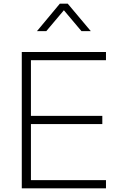

<svg xmlns="http://www.w3.org/2000/svg" viewBox="-20 -1029 654 1049"><path d="M99 0H559V-45H149V-351H539V-396H149V-700H559V-745H99ZM182 -859H233L329 -973L425 -859H476L350 -1009H307Z"/></svg>

Font: Mluvka ExtraLight
Style: Regular
Weight: 200
Designer: Modified by Jiří Krblich, Original typeface by Gumpita Rahayu
Foundry: Gumpita Rahayu & Jiří Krblich
Version: Version 2.000;Glyphs 3.1.1 (3134)